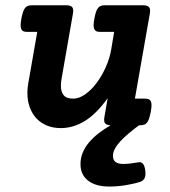

<svg xmlns="http://www.w3.org/2000/svg" viewBox="-20 -471 640 722"><path d="M384.8 -101.6Q341.8 -42 298.3 -15.6Q254.9 10.7 209 10.7Q179.7 10.7 156.2 1Q132.8 -8.8 116.7 -26.1Q100.6 -43.5 91.8 -67.9Q83 -92.3 83 -121.6Q83 -130.4 83.7 -139.4Q84.5 -148.4 86.4 -158.2L120.1 -351.1H82.5Q74.2 -351.1 68.8 -353Q63.5 -355 60.5 -360.6Q57.6 -366.2 57.6 -376Q57.6 -385.7 60.5 -401.4Q63.5 -417 66.9 -426.8Q70.3 -436.5 75 -441.9Q79.6 -447.3 85.7 -449.2Q91.8 -451.2 100.1 -451.2H229Q245.6 -451.2 251.5 -444.1Q257.3 -437 254.4 -420.4L211.9 -177.2Q209 -161.6 209 -148.9Q209 -125.5 219.5 -112.8Q230 -100.1 255.4 -100.1Q277.3 -100.1 300.3 -116.2Q323.2 -132.3 343 -158.7Q362.8 -185.1 377.7 -218.3Q392.6 -251.5 398.4 -286.1L409.2 -351.1H356.9Q348.6 -351.1 343.3 -353Q337.9 -355 335 -360.6Q332 -366.2 332 -376Q332 -385.7 335 -401.4Q337.9 -417 341.3 -426.8Q344.7 -436.5 349.4 -441.9Q354 -447.3 360.1 -449.2Q366.2 -451.2 374.5 -451.2H518.1Q534.7 -451.2 540.5 -444.1Q546.4 -437 543.5 -420.4L487.3 -100.1H524.9Q533.2 -100.1 538.6 -98.1Q543.9 -96.2 546.9 -90.8Q549.8 -85.4 549.8 -75.7Q549.8 -65.9 546.9 -50.3Q543.9 -34.7 540.5 -24.9Q537.1 -15.1 532.5 -9.5Q527.8 -3.9 521.7 -2Q515.6 0 507.3 0H502.9Q481.9 15.6 463.9 30.8Q445.8 45.9 432.6 60.3Q419.4 74.7 412.1 88.4Q404.8 102.1 404.8 114.7Q404.8 131.3 414.8 138.4Q424.8 145.5 442.9 145.5Q457 145.5 471.7 143.6Q486.3 141.6 501 139.2Q522 135.3 526.4 170.9Q528.8 189.5 523.4 199.5Q518.1 209.5 506.8 212.9Q482.4 220.7 451.4 225.6Q420.4 230.5 391.1 230.5Q339.8 230.5 311.3 208.3Q282.7 186 282.7 146.5Q282.7 123 291.3 102.5Q299.8 82 315.2 64Q330.6 45.9 351.1 30Q371.6 14.2 396 0Q380.4 -0.5 375 -7.6Q369.6 -14.6 372.6 -30.8Z"/></svg>

Font: Courier Prime
Style: Bold Italic
Weight: 700
Monospace: yes
Designer: Alan Dague-Greene
Foundry: Quote-Unquote Apps
Version: Version 1.202